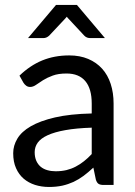

<svg xmlns="http://www.w3.org/2000/svg" viewBox="-20 -736 537 764"><path d="M345 -228V-123C335 -112.3 324.8 -102.8 314.2 -94.5C303.8 -86.2 292.8 -79 281.2 -73C269.8 -67 257.5 -62.4 244.5 -59.2C231.5 -56.1 217.2 -54.5 201.5 -54.5C189.8 -54.5 178.9 -55.9 168.8 -58.8C158.6 -61.6 149.8 -66.1 142.2 -72.2C134.8 -78.4 128.8 -86.3 124.5 -96C120.2 -105.7 118 -117.2 118 -130.5C118 -144.5 122.1 -157.2 130.2 -168.5C138.4 -179.8 151.6 -189.7 169.8 -198C187.9 -206.3 211.4 -213.1 240.2 -218.2C269.1 -223.4 304 -226.7 345 -228ZM57.5 -435 73.5 -406.5C76.5 -401.8 80.2 -397.9 84.5 -394.8C88.8 -391.6 94 -390 100 -390C107.7 -390 115.4 -392.8 123.2 -398.2C131.1 -403.8 140.4 -409.9 151.2 -416.8C162.1 -423.6 174.9 -429.8 189.8 -435.2C204.6 -440.8 223 -443.5 245 -443.5C277.7 -443.5 302.5 -433.4 319.5 -413.2C336.5 -393.1 345 -363.3 345 -324V-284.5C287.3 -283.2 238.7 -277.9 199 -268.8C159.3 -259.6 127.2 -247.8 102.5 -233.5C77.8 -219.2 60 -202.8 49 -184.2C38 -165.8 32.5 -146.5 32.5 -126.5C32.5 -103.5 36.2 -83.6 43.8 -66.8C51.2 -49.9 61.4 -36 74.2 -25C87.1 -14 102.2 -5.8 119.5 -0.2C136.8 5.2 155.3 8 175 8C194.3 8 211.9 6.2 227.8 2.8C243.6 -0.8 258.5 -5.8 272.5 -12.2C286.5 -18.8 299.8 -26.8 312.5 -36.2C325.2 -45.8 338.2 -56.7 351.5 -69L361.5 -21C364.2 -12.7 367.8 -7.1 372.5 -4.2C377.2 -1.4 383.8 0 392.5 0H432V-324C432 -352.3 428.2 -378.3 420.5 -402C412.8 -425.7 401.5 -445.8 386.5 -462.5C371.5 -479.2 353 -492.2 331 -501.5C309 -510.8 283.8 -515.5 255.5 -515.5C216.2 -515.5 180.3 -508.8 148 -495.5C115.7 -482.2 85.5 -462 57.5 -435ZM397.5 -584.5 286 -716.5H203L91.5 -584.5H153C161 -584.5 168.5 -587.7 175.5 -594L237.5 -660C238.8 -661.3 240.2 -662.8 241.5 -664.5C242.8 -666.2 244.3 -667.8 246 -669.5C248.3 -665.8 251 -662.7 254 -660L315.5 -594C319.2 -590.3 322.9 -587.8 326.8 -586.5C330.6 -585.2 334.3 -584.5 338 -584.5Z"/></svg>

Font: LatoLatin
Style: Regular
Weight: 400
Designer: Lukasz Dziedzic with Adam Twardoch and Botio Nikoltchev
Foundry: tyPoland Lukasz Dziedzic
Version: Version 2.015; 2015-08-06; http://www.latofonts.com/